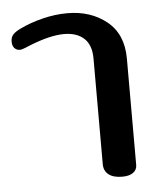

<svg xmlns="http://www.w3.org/2000/svg" viewBox="-45 -602 559 647"><g transform="rotate(-5 234.0 -278.5)"><path d="M281 -44V-401Q281 -447 256.5 -469.5Q232 -492 189 -492Q142 -492 72 -464Q67 -462 55 -457Q43 -452 36 -452Q26 -452 18.5 -459.5Q11 -467 11 -482Q11 -497 19.5 -506Q28 -515 45 -523Q80 -540 122.5 -550.5Q165 -561 206 -561Q285 -561 339 -517.5Q393 -474 393 -391V-31Q393 -15 380 -5.5Q367 4 343 4Q313 4 297 -8.5Q281 -21 281 -44Z"/></g></svg>

Font: MaitreeSemiBold
Style: Regular
Weight: 600
Designer: CadsonDemak Team
Foundry: CadsonDemak
Version: Version 1.000